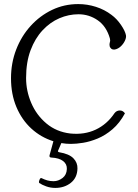

<svg xmlns="http://www.w3.org/2000/svg" viewBox="-20 -700 679 942"><path d="M598 -527Q600 -515 592.5 -499.5Q585 -484 572 -472Q559 -460 543 -457Q532 -456 526 -461Q520 -466 518 -473Q516 -484 519 -493Q522 -502 519 -512Q502 -571 459.5 -600.5Q417 -630 365 -630Q317 -630 271.5 -610.5Q226 -591 189 -551.5Q152 -512 130 -453.5Q108 -395 108 -317Q108 -254 133.5 -194.5Q159 -135 208 -94Q257 -53 325 -45Q394 -38 449.5 -64Q505 -90 542 -145Q552 -158 568 -158Q583 -158 593 -144Q567 -96 532 -66Q497 -36 459.5 -20.5Q422 -5 388 0.5Q354 6 328 6Q304 6 281 2L265 39Q262 45 271 47Q319 55 340 76.5Q361 98 360 127Q359 172 327.5 197Q296 222 251 222Q228 222 207 214.5Q186 207 173 198Q169 195 173.5 183Q178 171 184 174Q198 181 212 185Q226 189 243 189Q266 189 286.5 173.5Q307 158 308 129Q309 105 289.5 90Q270 75 232 73Q221 73 223 62L242 -7Q181 -26 134 -69Q87 -112 60.5 -175Q34 -238 34 -316Q34 -391 59.5 -457Q85 -523 130.5 -573Q176 -623 235.5 -651.5Q295 -680 364 -680Q408 -680 450.5 -666.5Q493 -653 527 -627Q553 -608 573.5 -578Q594 -548 598 -527Z"/></svg>

Font: Diphylleia
Style: Regular
Weight: 400
Designer: Minha Hyung
Foundry: JAMO
Version: Version 1.000; ttfautohint (v1.8.4.7-5d5b);gftools[0.9.28]